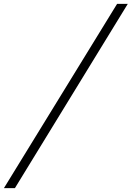

<svg xmlns="http://www.w3.org/2000/svg" viewBox="-136 -832 684 998"><path d="M472.7 -812H528.3L-58.6 146H-115.7Z"/></svg>

Font: Reddit Sans Vanilla Light
Style: Italic
Weight: 300
Italic angle: -11.25°
Designer: Stephen Hutchings
Version: Version 1.013